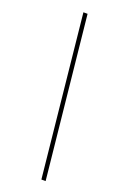

<svg xmlns="http://www.w3.org/2000/svg" viewBox="-165 -814 639 975"><g transform="rotate(20 154.0 -326.5)"><path d="M196.8 109.4 106.9 -761.7H129.4L219.7 109.4Z"/></g></svg>

Font: Inter 18pt Thin
Style: Italic
Weight: 250
Italic angle: -9.3988°
Version: Version 4.001;git-66647c0bb